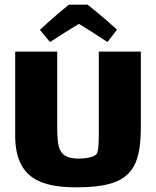

<svg xmlns="http://www.w3.org/2000/svg" viewBox="-20 -791 668 822"><path d="M355 -771H275C233 -737 192 -702 151 -663L194 -611C235 -638 277 -664 318 -689C359 -664 399 -638 440 -611L481 -664C439 -702 397 -738 355 -771ZM403 -570V-219C403 -202 403 -144 394 -132C383 -118 347 -112 317 -112C232 -112 225 -156 225 -249V-570H45V-211C45 -24 160 11 309 11C537 11 583 -64 583 -251V-570Z"/></svg>

Font: FilmFarsi Display
Style: Regular
Weight: 400
Designer: Borna Izadpanah
Foundry: Borna Izadpanah
Version: Version 1.000;PS 001.000;hotconv 1.0.88;makeotf.lib2.5.64775